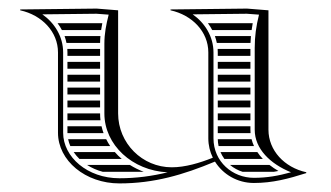

<svg xmlns="http://www.w3.org/2000/svg" viewBox="-20 -422 770 447"><path d="M219.3 -22H314.7C303.2 -26.3 292.4 -31.7 282.4 -38H182.7C193.4 -31.1 205.7 -25.6 219.3 -22ZM143.7 -82H236.5C233 -87.1 229.9 -92.5 227.2 -98H138.6C139.7 -92.6 141.4 -87.2 143.7 -82ZM151.5 -68C155.3 -62.3 159.8 -57 164.9 -52H263.4C257.6 -57 252.2 -62.3 247.3 -68ZM137 -112H221.1C219.2 -117.2 217.6 -122.5 216.4 -128H137V-113C137 -112.7 137 -112.3 137 -112ZM137 -202H213V-218H137ZM137 -188V-172H213V-188ZM137 -158V-142H213.9C213.3 -147.2 213 -152.6 213 -158ZM137 -292H213V-308H136.7C136.9 -305.4 137 -302.7 137 -300ZM137 -278V-262H213V-278ZM137 -248V-232H213V-248ZM114 -368C117.8 -362.9 121.2 -357.6 124.1 -352H215.4C216.2 -357.4 217.1 -362.7 218.2 -368ZM130.3 -338C132.2 -332.8 133.7 -327.5 134.8 -322H213C213.1 -327.5 213.3 -332.8 213.8 -338ZM544.8 -22H617.4C621.1 -22.6 624.7 -23.3 628.2 -24C620.8 -28.3 613.8 -32.9 607.4 -38H515.5C524 -30.8 534 -25.4 544.8 -22ZM488.9 -82H571.3C568.9 -87.1 567.1 -92.5 565.7 -98H487C487.1 -92.5 487.8 -87.1 488.9 -82ZM493.3 -68C495.7 -62.3 498.8 -56.9 502.4 -52H591.9C587.1 -57 582.8 -62.4 579.1 -68ZM487 -202H563V-218H487ZM487 -188V-172H563V-188ZM487 -158V-142H563V-158ZM487 -128V-112H563.3C563.1 -114.6 563 -117.3 563 -120V-128ZM487 -292H563V-308H486.7C486.9 -305.4 487 -302.7 487 -300ZM487 -278V-262H563V-278ZM487 -248V-232H563V-248ZM464 -368C467.8 -362.9 471.2 -357.6 474.1 -352H565.8C566.5 -357.4 567.4 -362.7 568.4 -368ZM480.3 -338C482.2 -332.8 483.7 -327.5 484.8 -322H563.2C563.4 -327.4 563.8 -332.7 564.2 -338ZM255 -398 205 -402 27 -400V-398C77.9 -386.8 115 -347.8 115 -300V-113C115 -47.9 179.1 5 258 5C338.4 5 406.5 -14.9 480.5 -45.8C499.1 -16 532.7 4 571 4C614.6 4 651.1 -5.7 693 -19V-21C642 -32.2 605 -71.8 605 -120V-398L555 -402L377 -400V-398C427.9 -386.8 465 -347.8 465 -300V-100C465 -83.8 468.8 -68.5 475.5 -54.8C444.9 -42.6 411.1 -32.5 379.9 -32.5C311 -32.5 255 -88.7 255 -158ZM571 -8C521.5 -8 477 -45.5 477 -100V-300C477 -336.8 457 -368.7 428.6 -388.6L554.6 -390L583 -387.9C576.3 -361.1 573 -337.7 573 -310V-120C573 -75.4 609.4 -40.3 657.5 -20.9C627.7 -12.7 601.8 -8 571 -8ZM370.2 -20.8C334.2 -12 297.5 -7 258 -7C183.7 -7 127 -56.4 127 -113V-300C127 -336.8 107 -368.7 78.6 -388.6L204.6 -390L233 -387.9C227.1 -364.4 223 -344.1 223 -320V-158C223 -84.5 288 -24.8 370.2 -20.8Z"/></svg>

Font: SortefaxS02
Style: Medium
Weight: 500
Designer: gluk
Foundry: gluk
Version: Version 0.261